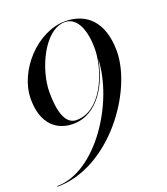

<svg xmlns="http://www.w3.org/2000/svg" viewBox="-142 -858 842 967"><g transform="rotate(-20 278.5 -375.0)"><path d="M513.5 -530C513.5 -690 430.5 -760 319.5 -760C168.5 -760 23.5 -600 23.5 -450C23.5 -310 101.5 -260 182.5 -260C320 -260 393.5 -407.5 412 -523.5C404 -295.5 209 6.5 -1.5 6.5V10C281.5 10 513.5 -317 513.5 -530ZM123.5 -450C123.5 -574 207.5 -756.5 316.5 -756.5C385 -756.5 413.5 -674 413.5 -580L413 -564C407 -452 337 -272.5 204.5 -272.5C146 -272.5 123.5 -346 123.5 -450Z"/></g></svg>

Font: Bodoni* 48pt
Style: Italic
Weight: 400
Italic angle: -13°
Version: Version 2.3